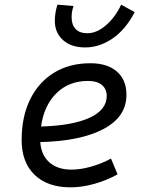

<svg xmlns="http://www.w3.org/2000/svg" viewBox="-20 -801 626 831"><path d="M289.6 -66.9Q328.6 -66.9 373.8 -79.6Q418.9 -92.3 460.4 -114.7L488.8 -46.4Q441.4 -20 387.9 -5.1Q334.5 9.8 285.2 9.8Q185.5 9.8 129.6 -44.4Q73.7 -98.6 73.7 -194.8Q73.7 -296.4 110.4 -370.8Q147 -445.3 213.9 -486.3Q280.8 -527.3 371.1 -527.3Q444.8 -527.3 486.1 -491.2Q527.3 -455.1 527.3 -390.6Q527.3 -295.9 429 -243.2Q330.6 -190.4 154.3 -186Q158.2 -129.9 193.6 -98.4Q229 -66.9 289.6 -66.9ZM157.7 -253.4Q293.5 -257.3 367.7 -291.3Q441.9 -325.2 441.9 -385.7Q441.9 -416 420.9 -433.3Q399.9 -450.7 360.8 -450.7Q278.3 -450.7 224.4 -397.7Q170.4 -344.7 157.7 -253.4ZM349.1 -595.7Q288.6 -595.7 252.9 -627.4Q217.3 -659.2 217.3 -710.9Q217.3 -745.1 228.5 -780.8L298.3 -774.9Q293.5 -761.7 291.7 -749.5Q290 -737.3 290 -726.1Q290 -693.8 307.1 -675.5Q324.2 -657.2 358.4 -657.2Q399.4 -657.2 439.5 -692.4Q479.5 -727.5 504.4 -780.8L563 -748.5Q522.9 -671.9 466.3 -633.8Q409.7 -595.7 349.1 -595.7Z"/></svg>

Font: Cascadia Mono PL SemiLight
Style: Italic
Weight: 350
Italic angle: -10°
Monospace: yes
Designer: Aaron Bell
Foundry: Saja Typeworks
Version: Version 2404.023; ttfautohint (v1.8.4)